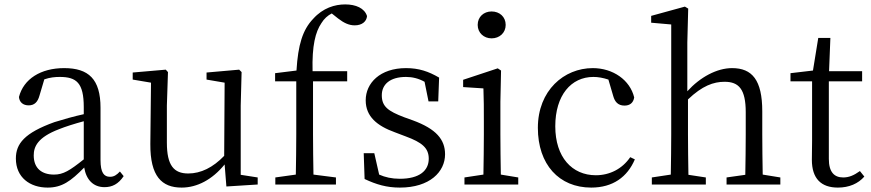

<svg xmlns="http://www.w3.org/2000/svg" viewBox="-20 -837 3949 871"><path d="M360 -114C296 -63 267 -45 225 -45C171 -45 133 -72 133 -132C133 -172 151 -214 248 -251C275 -262 319 -276 360 -287ZM524 -59C509 -43 497 -35 479 -35C452 -35 436 -53 436 -111V-348C436 -478 382 -528 271 -528C165 -528 87 -479 66 -397C68 -373 85 -359 110 -359C136 -359 151 -374 159 -403L181 -477C207 -486 230 -488 251 -488C327 -488 360 -461 360 -351V-319C314 -309 266 -295 227 -283C91 -234 52 -185 52 -118C52 -32 116 14 196 14C261 14 301 -15 362 -77C371 -22 403 12 454 12C489 12 517 -2 541 -38Z M1072 -44V-358L1076 -510L1065 -521L917 -508V-476L999 -462L997 -130C946 -77 891 -50 834 -50C769 -50 737 -86 737 -190V-358L742 -510L732 -521L582 -508V-476L665 -462L662 -184C661 -37 714 14 804 14C874 14 943 -22 999 -91L1007 9L1149 0V-32Z M1228 -505V-468H1324V-228C1324 -167 1323 -106 1322 -45L1229 -32V0H1504V-32L1402 -45C1401 -106 1400 -167 1400 -228V-468H1555V-514H1398C1395 -631 1411 -692 1438 -732C1450 -752 1467 -767 1485 -776L1514 -753C1540 -733 1563 -722 1589 -722C1623 -722 1643 -740 1645 -764C1634 -800 1594 -817 1546 -817C1499 -817 1445 -801 1401 -752C1353 -702 1332 -634 1325 -517Z M1814 -305C1740 -333 1712 -354 1712 -405C1712 -454 1749 -488 1822 -488C1851 -488 1879 -481 1906 -466L1924 -377H1968L1972 -485C1924 -513 1880 -528 1822 -528C1704 -528 1639 -460 1639 -382C1639 -308 1691 -266 1771 -237L1821 -218C1894 -191 1925 -166 1925 -117C1925 -63 1883 -26 1794 -26C1757 -26 1727 -33 1700 -45L1678 -142H1630L1634 -25C1687 0 1734 14 1794 14C1930 14 1999 -58 1999 -137C1999 -204 1959 -252 1853 -291Z M2210 -663C2246 -663 2274 -688 2274 -724C2274 -761 2246 -785 2210 -785C2175 -785 2147 -761 2147 -724C2147 -688 2175 -663 2210 -663ZM2252 -45C2251 -100 2250 -177 2250 -228V-375L2253 -517L2238 -527L2081 -475V-442L2173 -436C2175 -386 2175 -346 2175 -284V-228C2175 -177 2174 -100 2173 -45L2087 -32V0H2331V-32Z M2839 -124C2803 -71 2746 -42 2683 -42C2575 -42 2499 -124 2499 -264C2499 -405 2571 -488 2672 -488C2693 -488 2716 -484 2740 -476L2762 -401C2769 -376 2783 -358 2813 -358C2837 -358 2853 -370 2857 -395C2838 -474 2761 -528 2669 -528C2539 -528 2420 -427 2420 -257C2420 -91 2516 14 2662 14C2760 14 2826 -34 2860 -114Z M3440 -45C3439 -100 3438 -176 3438 -228V-332C3438 -474 3392 -528 3301 -528C3232 -528 3156 -487 3098 -423V-644L3102 -798L3087 -807L2934 -765V-734L3025 -726V-228C3025 -177 3024 -100 3023 -45L2937 -32V0H3182V-32L3103 -44C3102 -100 3101 -177 3101 -228V-386C3166 -448 3217 -466 3267 -466C3332 -466 3363 -432 3363 -328V-228C3363 -176 3362 -100 3361 -44L3276 -32V0H3520V-32Z M3881 -61C3853 -41 3831 -32 3805 -32C3764 -32 3740 -57 3740 -116V-468H3891V-514H3741L3747 -665H3692L3668 -517L3566 -505V-468H3664V-199C3664 -160 3663 -137 3663 -112C3663 -27 3705 14 3781 14C3832 14 3873 -4 3901 -36Z"/></svg>

Font: Source Han Serif
Style: Regular
Weight: 400
Designer: Ryoko NISHIZUKA 西塚涼子 (kana & ideographs); Frank Grießhammer (Latin, Greek & Cyrillic); Wenlong ZHANG 张文龙 (bopomofo); San
Foundry: Adobe Systems Incorporated
Version: Version 1.001;PS 1.001;hotconv 16.6.54;makeotf.lib2.5.65590